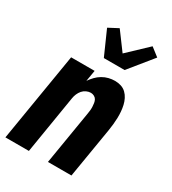

<svg xmlns="http://www.w3.org/2000/svg" viewBox="-188 -876 876 977"><g transform="rotate(30 250.0 -388.0)"><path d="M0 0 86 -520H224L213 -455Q224 -471 237.5 -485Q251 -499 268 -509Q285 -519 303.5 -523.5Q322 -528 340 -528Q359 -528 376 -522.5Q393 -517 405.5 -505Q418 -493 426 -477Q434 -461 438 -443.5Q442 -426 443.5 -407.5Q445 -389 444.5 -370.5Q444 -352 442 -333Q440 -314 437 -295L388 0H250L302 -314Q304 -325 305 -335.5Q306 -346 305.5 -356.5Q305 -367 303.5 -377Q302 -387 297.5 -395.5Q293 -404 283.5 -409Q274 -414 264 -414Q251 -414 238 -408Q225 -402 216 -391.5Q207 -381 201.5 -368Q196 -355 194 -342L138 0ZM232 -600 169 -742 226 -772 303 -668 417 -776 466 -738 354 -600Z"/></g></svg>

Font: Iosevka SS18 Heavy
Style: Italic
Weight: 900
Italic angle: -9°
Monospace: yes
Designer: Belleve Invis
Foundry: Belleve Invis
Version: Version 25.1.1; ttfautohint (v1.8.4)